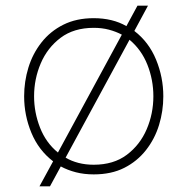

<svg xmlns="http://www.w3.org/2000/svg" viewBox="-20 -604 660 676"><path d="M119 52 167 -36Q116 -75 90.5 -136.5Q65 -198 65 -265Q65 -317 80 -366Q95 -415 126 -454.5Q157 -494 203 -517Q249 -540 310 -540Q343 -540 372 -533Q401 -526 425 -512L464 -584H501L453 -495Q504 -456 529.5 -394Q555 -332 555 -265Q555 -213 540 -164Q525 -115 494 -75.5Q463 -36 417.5 -13Q372 10 310 10Q276 10 247 2.5Q218 -5 194 -18L156 52ZM100 -265Q100 -208 121 -154.5Q142 -101 184 -67L409 -482Q388 -493 363.5 -499.5Q339 -506 310 -506Q240 -506 193.5 -471Q147 -436 123.5 -381Q100 -326 100 -265ZM310 -24Q380 -24 426.5 -59Q473 -94 496.5 -149Q520 -204 520 -265Q520 -323 499 -376Q478 -429 436 -464L211 -49Q231 -37 256 -30.5Q281 -24 310 -24Z"/></svg>

Font: Be Vietnam Pro Thin
Style: Regular
Weight: 100
Designer: Lam Bao, Tony Le, Vietanh Nguyen
Foundry: Yellow Type Foundry
Version: Version 1.002; ttfautohint (v1.8.3)